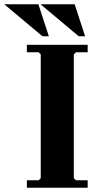

<svg xmlns="http://www.w3.org/2000/svg" viewBox="-86 -880 471 900"><path d="M325 -635H270L260 -625V-45L270 -35H325V0H40V-35H95L105 -45V-625L95 -635H40V-670H325ZM283 -710 104 -860H264L313 -710ZM113 -710 -66 -860H94L143 -710Z"/></svg>

Font: Brygada 1918
Style: Bold
Weight: 700
Designer: Mateusz Machalski | Borys Kosmynka | Przemek Hoffer
Foundry: NIEPODLEGLA 2018
Version: Version 3.006